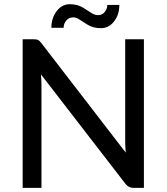

<svg xmlns="http://www.w3.org/2000/svg" viewBox="-20 -907 805 927"><path d="M498 -883.3H556.2Q556.2 -836.9 531 -804Q505.9 -771 467.3 -771Q428.7 -771 401.1 -788.8Q373.5 -806.6 360.1 -814.9Q346.7 -823.2 334 -823.2Q312.5 -823.2 299.8 -807.6Q287.1 -792 287.1 -772.9H228Q228 -819.3 253.4 -853Q278.8 -886.7 316.9 -886.7Q355 -886.7 383.3 -868.7Q411.6 -850.6 424.8 -842.3Q438 -834 455.6 -834Q473.1 -834 485.6 -849.1Q498 -864.3 498 -883.3ZM180.2 -498.5V0H89.4V-717.3H143.1Q156.7 -717.3 163.3 -714.4Q169.9 -711.4 178.7 -700.2L586.9 -170.4Q584.5 -204.6 584.5 -222.7V-717.3H674.8V0H623Q601.6 0 586.4 -18.6L177.7 -547.9Q180.2 -515.1 180.2 -498.5Z"/></svg>

Font: Lato-Medium
Style: Regular
Weight: 500
Designer: Lukasz Dziedzic
Foundry: tyPoland Lukasz Dziedzic
Version: Version 2.006; 2014-01-15